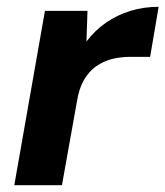

<svg xmlns="http://www.w3.org/2000/svg" viewBox="-20 -544 486 564"><path d="M22 0 112 -512H237L234 -422Q259 -455 291.5 -477.5Q324 -500 363 -512Q402 -524 446 -524L421 -377H362Q334 -377 308.5 -370.5Q283 -364 262 -349Q241 -334 226.5 -309Q212 -284 206 -246L162 0Z"/></svg>

Font: DM Sans 12pt ExtraBold
Style: Italic
Weight: 800
Italic angle: -10°
Version: Version 4.004;gftools[0.9.30]